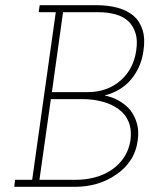

<svg xmlns="http://www.w3.org/2000/svg" viewBox="-20 -720 576 740"><path d="M38 -27 35 0H271Q313 0 353 -11.5Q393 -23 426 -46Q460 -68 482.5 -101.5Q505 -135 511 -180Q516 -216 507.5 -245Q499 -274 482 -296Q463 -318 438 -332Q413 -346 383 -352Q449 -369 487 -416Q525 -463 533 -525Q540 -571 529.5 -604.5Q519 -638 495 -659Q470 -680 433.5 -690Q397 -700 351 -700H133L129 -673H195L104 -27ZM176 -338H298Q338 -338 374 -328.5Q410 -319 436 -300Q463 -281 475.5 -251Q488 -221 483 -180Q477 -142 458 -113.5Q439 -85 411 -66Q382 -46 346 -36.5Q310 -27 272 -27H132ZM223 -673H358Q396 -673 426 -664.5Q456 -656 476 -637Q494 -619 502.5 -591.5Q511 -564 505 -525Q500 -490 485 -461Q470 -432 446 -411Q422 -389 389.5 -377Q357 -365 319 -365H180Z"/></svg>

Font: Josefin Slab Thin Light
Style: Italic
Weight: 300
Italic angle: -12°
Version: Version 2.000